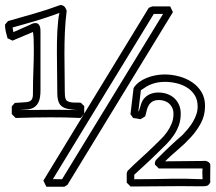

<svg xmlns="http://www.w3.org/2000/svg" viewBox="-42 -712 840 748"><path d="M451.7 -0.5V-37.6Q452.6 -40 453.4 -42Q454.1 -43.9 455.1 -46.4Q480 -71.3 505.9 -94.5Q531.7 -117.7 556.6 -142.1Q569.8 -155.3 583.7 -168.7Q597.7 -182.1 608.6 -197.5Q619.6 -212.9 626.7 -230.5Q633.8 -248 633.8 -268.6Q633.8 -281.7 629.2 -291.7Q624.5 -301.8 616.9 -308.6Q609.4 -315.4 599.1 -318.8Q588.9 -322.3 577.6 -322.3Q561.5 -322.3 552.2 -316.7Q543 -311 537.6 -302Q532.2 -293 529.5 -281.5Q526.9 -270 523.9 -258.8Q519.5 -255.9 514.9 -253.2Q510.3 -250.5 505.4 -247.6Q498.5 -249 491.2 -250.2Q483.9 -251.5 476.6 -252.4L466.3 -267.1Q469.2 -293 472.4 -318.4Q475.6 -343.8 478.5 -369.1Q486.8 -382.3 500 -392.1Q513.2 -401.9 529.3 -408.4Q545.4 -415 563.5 -418.5Q581.5 -421.9 599.1 -421.9Q627.9 -421.9 656 -414.3Q684.1 -406.7 706.5 -391.6Q729 -376.5 742.9 -353.5Q756.8 -330.6 756.8 -299.3Q756.8 -262.7 741 -232.9Q725.1 -203.1 701.7 -177.5Q678.2 -151.9 651.1 -128.9Q624 -106 601.1 -83.5L752.4 -85Q755.4 -85.9 759.8 -85Q764.2 -84 768.1 -81.8Q772 -79.6 774.7 -76.4Q777.3 -73.2 777.3 -69.8Q777.3 -68.8 777.3 -67.1Q777.3 -65.4 777.3 -59.6Q777.3 -53.7 777.1 -42.2Q776.9 -30.8 776.9 -9.8Q777.3 -7.8 777.3 -5.9Q777.3 -3.9 777.3 -2Q771.5 9.3 765.1 11.5Q758.8 13.7 747.6 13.7Q740.2 13.7 726.8 13.7Q713.4 13.7 699 13.4Q684.6 13.2 671.1 13.2Q657.7 13.2 649.4 13.2Q603.5 13.7 558.1 13.9Q512.7 14.2 466.8 14.6ZM481 -13.7Q525.4 -13.7 559.8 -14.4Q594.2 -15.1 624.8 -15.6Q655.3 -16.1 684.3 -15.6Q713.4 -15.1 747.1 -13.7Q746.1 -32.2 746.3 -41Q746.6 -49.8 747.1 -55.7H576.7L561.5 -70.8V-79.1Q562.5 -81.5 563.2 -83.5Q564 -85.4 564.9 -87.9Q590.3 -113.8 616.5 -138.7Q642.6 -163.6 669.9 -187Q680.2 -197.8 690.4 -210.2Q700.7 -222.7 709.2 -236.8Q717.8 -251 722.9 -266.1Q728 -281.2 728 -296.9Q728 -323.2 716.3 -341.6Q704.6 -359.9 686 -371.3Q667.5 -382.8 645 -387.9Q622.6 -393.1 601.1 -393.1Q585.9 -393.1 573.2 -390.9Q560.5 -388.7 549.3 -384.5Q538.1 -380.4 527.8 -374.3Q517.6 -368.2 506.8 -360.4Q504.4 -339.8 502 -319.6Q499.5 -299.3 497.1 -278.8Q497.6 -278.8 498 -278.6Q498.5 -278.3 499 -278.3Q502.4 -291 507.6 -306.6Q512.7 -322.3 522.9 -332Q533.2 -342.3 546.6 -346.9Q560.1 -351.6 574.7 -351.6Q593.8 -351.6 609.9 -345.7Q626 -339.8 637.7 -328.9Q649.4 -317.9 655.8 -302.7Q662.1 -287.6 662.1 -269Q662.1 -244.1 654.8 -223.9Q647.5 -203.6 635.5 -185.8Q623.5 -168 608.2 -152.3Q592.8 -136.7 577.1 -121.6Q553.7 -98.1 529.5 -75.9Q505.4 -53.7 481 -31.2ZM127 -8.3Q230 -177.7 332.3 -345.2Q434.6 -512.7 537.6 -681.6Q541 -683.1 544.2 -684.3Q547.4 -685.5 550.8 -687H621.1Q623.5 -681.6 626.2 -676Q628.9 -670.4 631.8 -665Q528.3 -495.6 426 -328.1Q323.7 -160.6 220.7 8.3Q217.8 10.3 214.6 12Q211.4 13.7 208.5 15.6H138.7ZM199.7 -13.7Q298.8 -175.8 396.5 -335.7Q494.1 -495.6 593.3 -657.7H557.1Q506.3 -574.2 457.5 -494.6Q408.7 -415 360.4 -335.9Q312 -256.8 263.4 -177Q214.8 -97.2 164.1 -14.2ZM3.9 -267.6V-297.4Q6.8 -301.3 9.8 -304.4Q12.7 -307.6 15.6 -311Q26.9 -312 37.8 -312.5Q48.8 -313 60.1 -314Q70.3 -314.9 75.9 -318.6Q81.5 -322.3 83.7 -328.1Q85.9 -334 86.2 -341.8Q86.4 -349.6 86.4 -358.4Q86.4 -398.4 88.1 -438.2Q89.8 -478 89.8 -518.1Q89.8 -539.6 89.1 -558.6Q88.4 -577.6 86.4 -587.4Q86.4 -587.4 77.9 -583.7Q69.3 -580.1 57.1 -575Q44.9 -569.8 31 -564Q17.1 -558.1 6.8 -553.7Q2 -556.2 -2.9 -558.3Q-7.8 -560.5 -12.7 -563Q-16.6 -576.7 -19.5 -589.4Q-22.5 -602.1 -22.5 -616.2Q-19.5 -620.1 -16.6 -623.3Q-13.7 -626.5 -10.7 -629.9Q40.5 -644.5 91.6 -659.2Q142.6 -673.8 192.9 -692.4Q199.2 -692.4 203.1 -690.4Q207 -688.5 209.7 -685.5Q212.4 -682.6 214.1 -678.7Q215.8 -674.8 217.8 -670.4Q212.4 -626.5 210.7 -585.7Q209 -544.9 209 -503.4Q209 -467.8 209.7 -431.2Q210.4 -394.5 210.4 -354Q210.4 -345.2 211.2 -337.2Q211.9 -329.1 216.3 -321.3Q221.7 -316.4 228.8 -314.7Q235.8 -313 243.4 -312.5Q251 -312 259 -312.3Q267.1 -312.5 273.4 -311.5Q279.3 -304.7 286.1 -298.8V-269Q282.2 -264.6 279.1 -260.5Q275.9 -256.3 272 -252.4Q242.7 -253.9 213.4 -254.4Q184.1 -254.9 154.3 -254.9Q120.6 -254.9 86.7 -254.2Q52.7 -253.4 19 -252.4ZM156.7 -284.2Q171.4 -284.2 186 -284.2Q200.7 -284.2 213.9 -283.9Q227.1 -283.7 238 -283.4Q249 -283.2 256.8 -283.2Q237.3 -284.7 222.9 -287.6Q208.5 -290.5 199.2 -297.4Q189.9 -304.2 185.5 -317.4Q181.2 -330.6 181.2 -352.5Q181.2 -392.6 180.4 -431.2Q179.7 -469.7 179.7 -507.8Q179.7 -526.4 179.9 -548.1Q180.2 -569.8 181.4 -591.3Q182.6 -612.8 184.6 -631.3Q186.5 -649.9 189.5 -661.6Q165.5 -652.8 143.3 -645.3Q121.1 -637.7 98.9 -631.1Q76.7 -624.5 54.2 -618.2Q31.7 -611.8 7.3 -605Q7.8 -595.7 10.3 -586.9L70.3 -613.3Q75.7 -615.7 82 -618.9Q88.4 -622.1 95.2 -622.1Q103.5 -622.1 107.7 -617.9Q111.8 -613.8 113.5 -608.2Q115.2 -602.5 115.5 -596.4Q115.7 -590.3 115.7 -585.9V-359.9Q115.7 -331.5 109.1 -316.4Q102.5 -301.3 91.3 -294.2Q80.1 -287.1 65.2 -285.6Q50.3 -284.2 33.2 -283.2Z"/></svg>

Font: XB Kayhan Pook
Style: Regular
Weight: 700
Designer: Behnam
Foundry: Irmug
Version: Version 7.300 2009